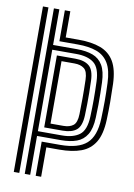

<svg xmlns="http://www.w3.org/2000/svg" viewBox="-89 -857 638 914"><g transform="rotate(10 230.0 -400.0)"><path d="M43.2 0V-800H69.8V0ZM96.2 0V-800H122.5V-627.8H238.2Q283.2 -627.8 314.8 -616Q346.2 -604.2 363.5 -575Q380.8 -545.8 382.8 -493.2Q383.8 -466.8 384.2 -439.9Q384.8 -413 384.5 -384.2Q384.2 -355.5 382.8 -322.5Q380.8 -269.5 363 -240.2Q345.2 -211 313.8 -199.5Q282.2 -188 238.2 -188H122.5V0ZM149 0V-165.2H238.2Q325.5 -165.2 365.8 -201.1Q406 -237 409.2 -321.5Q411 -367.2 411 -407.4Q411 -447.5 409.2 -494.2Q407.2 -555.2 386.9 -589.4Q366.5 -623.5 329.1 -637Q291.8 -650.5 238.2 -650.5H149V-800H175.5V-673.5H238.2Q301.2 -673.5 344.4 -657.4Q387.5 -641.2 410.4 -602.5Q433.2 -563.8 435.8 -495Q437.2 -446.8 437.4 -406.2Q437.5 -365.8 435.8 -320.8Q433.2 -251.5 409.9 -212.8Q386.5 -174 343.5 -158.1Q300.5 -142.2 238.2 -142.2H175.5V0ZM122.5 -211H238.2Q292.5 -211 323.2 -233.9Q354 -256.8 356.5 -323.5Q358.2 -367.2 358.2 -406.1Q358.2 -445 356.5 -492.2Q354 -558 323.9 -581.4Q293.8 -604.8 238.2 -604.8H122.5ZM149 -234V-581.8H238.2Q282 -581.8 305.1 -562.6Q328.2 -543.5 330 -491.5Q331.2 -459.5 331.5 -432.2Q331.8 -405 331.4 -379Q331 -353 330 -324.2Q328 -272.2 305.1 -253.1Q282.2 -234 238.2 -234ZM175.5 -257H238.2Q267.5 -257 285 -270.5Q302.5 -284 303.5 -325.2Q304.5 -362 304.6 -402.9Q304.8 -443.8 303.5 -490.8Q302.5 -531.8 285.1 -545.2Q267.8 -558.8 238.2 -558.8H175.5Z"/></g></svg>

Font: Big Shoulders Inline Text Thin ExtraBold
Style: Regular
Weight: 800
Version: Version 2.002